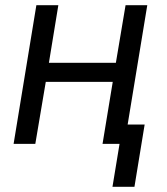

<svg xmlns="http://www.w3.org/2000/svg" viewBox="-20 -550 640 734"><path d="M494 164H410L437 0H372L411 -237H155L115 0H32L119 -530H203L167 -310H423L460 -530H543L468 -74H533Z"/></svg>

Font: Iosevka Curly Extended
Style: Italic
Weight: 400
Width: 7
Italic angle: -9°
Monospace: yes
Designer: Belleve Invis
Foundry: Belleve Invis
Version: Version 11.1.0; ttfautohint (v1.8.3)